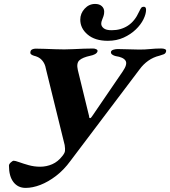

<svg xmlns="http://www.w3.org/2000/svg" viewBox="-20 -896 847 956"><path d="M107.7 39.6Q69.4 39.6 47 10.7Q24.6 -18.2 24.6 -71.1Q24.6 -79.1 34.1 -87.5Q43.5 -95.8 47.5 -95.8Q55.4 -95.8 75.4 -88.6Q95.4 -81.3 122.9 -73.6Q150.4 -65.9 179.9 -65.9Q211.5 -65.9 240.1 -78.4Q268.6 -90.9 290.1 -118.7Q302.5 -133.9 303.6 -144.4Q304.8 -154.8 302 -173.8L209.8 -548.2Q206.6 -567.9 199.1 -581.8Q191.6 -595.6 179.8 -604.8Q168 -613.9 149.2 -618.4Q140.1 -621.2 134.7 -625.6Q129.4 -630.1 131.8 -639.5Q133.5 -647.2 141.3 -650.5Q149.1 -653.8 157 -653.8Q176.7 -653.8 202.7 -652.8Q228.8 -651.8 254.7 -650.9Q280.7 -650 300.1 -650Q319.5 -650 345.3 -651.3Q371 -652.6 397.2 -653.6Q423.4 -654.5 443.3 -654.5Q452 -654.5 459.6 -650.7Q467.1 -647 465.5 -640.2Q463 -631.5 452.3 -626Q441.5 -620.5 430.1 -618.5Q390.5 -610 375.1 -595.6Q359.6 -581.3 367.6 -546.9L423.7 -317.2Q423.3 -312.5 424.8 -310.2Q426.3 -307.9 428.8 -307.9Q431.4 -307.9 433.5 -310.5Q435.7 -313.1 438.9 -317.5L591.4 -540.9Q616 -576.7 605 -594Q593.9 -611.3 555.8 -616.7Q546.6 -618.7 538.8 -624.2Q531 -629.7 532.6 -638.4Q534.3 -645.2 544.9 -648.5Q555.5 -651.8 565.9 -651.8Q596.7 -651.8 621.2 -650.5Q645.7 -649.2 674.2 -649.2Q703.2 -649.2 728.9 -651.9Q754.6 -654.6 782.9 -654.6Q794.1 -654.6 801.6 -651.3Q809.2 -648 806.7 -638.7Q804.3 -629.3 794.8 -625.6Q785.3 -621.9 774 -618.7Q743.1 -611.3 718.2 -593.6Q693.4 -575.9 675.3 -551.1L330.3 -94.2Q298.3 -50.3 259.2 -20.3Q220.1 9.6 181.2 24.6Q142.3 39.6 107.7 39.6ZM516.5 -692.8Q453.2 -692.8 416.5 -723.8Q379.7 -754.7 379.7 -798.3Q379.7 -829 401.4 -852.7Q423.1 -876.4 453.6 -876.4Q474.7 -876.4 486.7 -865.5Q498.8 -854.7 498.8 -837.6Q498.8 -826 495.3 -815.7Q491.9 -805.4 488 -796.2Q484.1 -786.9 484.1 -777.6Q484.1 -765.2 496.3 -755.3Q508.4 -745.5 536.1 -745.5Q581.7 -745.5 616.5 -768Q651.3 -790.5 672.5 -837.6Q679.6 -852.7 683.6 -857.5Q687.7 -862.4 695.8 -862.4Q707.3 -862.4 707.3 -847.5Q707.3 -826.5 694.2 -799.8Q681.1 -773.2 656 -749.1Q630.9 -724.9 595.8 -708.9Q560.7 -692.8 516.5 -692.8Z"/></svg>

Font: EB Garamond
Style: Italic
Weight: 400
Italic angle: -17.2°
Designer: Georg Duffner and Octavio Pardo
Foundry: Georg Duffner
Version: Version 1.001